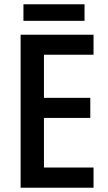

<svg xmlns="http://www.w3.org/2000/svg" viewBox="-20 -876 504 896"><path d="M416.5 -94.2V0H76.2V-713.9H416.5V-620.6H185.1V-419.4H401.4V-325.7H185.1V-94.2ZM89.4 -778.8V-856H374.5V-778.8Z"/></svg>

Font: Open Sans
Style: Regular
Weight: 600
Width: 3
Foundry: Ascender Corporation
Version: Version 1.000